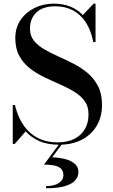

<svg xmlns="http://www.w3.org/2000/svg" viewBox="-20 -780 618 1054"><path d="M304.5 14.5Q241.5 14.5 196.5 -5.2Q151.5 -25 121 -59L61 10H50V-203.5H62Q72 -161 90.5 -124Q109 -87 137.5 -58.8Q166 -30.5 205.2 -14.5Q244.5 1.5 297 1.5Q348.5 1.5 386.2 -16.8Q424 -35 445 -69.8Q466 -104.5 466 -153.5Q466 -196.5 444.2 -226Q422.5 -255.5 386.5 -277.2Q350.5 -299 307.8 -317.5Q265 -336 222 -356.8Q179 -377.5 143.2 -405.5Q107.5 -433.5 85.8 -473.5Q64 -513.5 64 -571Q64 -628 93 -670.5Q122 -713 170 -736.5Q218 -760 275.5 -760Q324 -760 364.2 -744.5Q404.5 -729 434.5 -697.5L494 -760H504.5V-549H492Q479.5 -614.5 450.5 -658.2Q421.5 -702 379.2 -723.8Q337 -745.5 284 -745.5Q215.5 -745.5 180 -711.8Q144.5 -678 144.5 -622.5Q144.5 -584 166 -557Q187.5 -530 222.8 -509.5Q258 -489 300.2 -470.2Q342.5 -451.5 384.8 -429.8Q427 -408 462 -378.2Q497 -348.5 518.5 -306.5Q540 -264.5 540 -204Q540 -138 510.5 -88.8Q481 -39.5 428 -12.5Q375 14.5 304.5 14.5ZM233 253.5V241.5Q277.5 241.5 302.8 224.8Q328 208 328 182.5Q328 158 314 145.2Q300 132.5 275.8 128Q251.5 123.5 221.5 123.5L308 7H323.5L266.5 83.5Q306 85 338.5 93.5Q371 102 390.8 119.2Q410.5 136.5 410.5 164.5Q410.5 189.5 393 209.8Q375.5 230 336.5 241.8Q297.5 253.5 233 253.5Z"/></svg>

Font: Bodoni Moda 18pt Medium
Style: Regular
Weight: 500
Designer: Owen Earl
Foundry: indestructible type
Version: Version 2.004